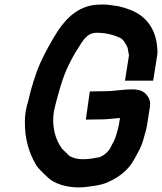

<svg xmlns="http://www.w3.org/2000/svg" viewBox="-20 -753 707 838"><path d="M503.7 -238 499.1 -209C498.3 -203.7 497.2 -199 495.9 -195C495.3 -191 494.4 -187.7 493.3 -185C487.2 -162.4 480.4 -139.6 469.5 -123C465.8 -116.5 459.9 -100.9 453 -95C443.2 -83 422 -65 402.3 -65C383.5 -61 363.3 -58 341.2 -58C318.3 -58 299 -63.5 283.4 -72C273.8 -80.8 265.5 -89.8 254.8 -100C251.8 -102 249.6 -104.7 248.1 -108C222.1 -143.6 204.9 -201.2 215.3 -267C224.1 -307.7 239.6 -363.8 252.9 -403.5C273.2 -463.9 303 -516.4 334.3 -564C350 -587.9 367.9 -610 401.6 -610C443.1 -610 476.8 -600.6 504.1 -588C520.3 -579.2 530.2 -559.8 537.2 -544C539.5 -533 540.7 -521.1 542.9 -511L525.5 -401H648.5L666.3 -513C667.8 -523 667.8 -533.3 666.2 -544C660.9 -625.7 618.1 -683.6 548.5 -710C534.2 -715 534.2 -715 522.9 -719C507.3 -723.4 492.2 -727.8 474.5 -729C459.3 -731.8 435.8 -734.2 418.1 -733C329.1 -733 273.8 -679.1 233 -619C205 -574.7 180.5 -531.1 157.2 -481C136.4 -435.2 115.8 -369.6 103.7 -314C94.8 -285.1 88.4 -254.6 88.6 -225C87.4 -145.1 107.5 -83.7 138.1 -32C151.6 -11.3 174 6.9 191.2 24C218.8 48.7 268.5 65 323.7 65C333.7 65 344.5 64.3 356 63C390.1 58.2 414.3 56.7 443.9 45C493.9 24.2 538.7 -7.4 564.9 -56C581.3 -85.4 599.4 -115.4 608.2 -153C613.5 -171.4 618.8 -187.9 622.1 -209L634.6 -288C637 -303.3 634.5 -317 627.1 -329C612.6 -352.4 594.3 -363 554.5 -363C517.8 -363 476.1 -355 442.2 -355L372.1 -354L354.6 -231L424.7 -232C450.3 -232 475.8 -236.3 503.7 -238Z"/></svg>

Font: Tape
Style: It
Weight: 500
Foundry: Cannot Into Space Fonts
Version: Version 0.97